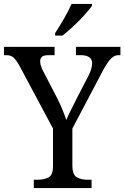

<svg xmlns="http://www.w3.org/2000/svg" viewBox="-24 -951 629 971"><path d="M147 0V-42H167Q198 -42 221 -53.5Q244 -65 244 -110V-301L74 -619Q58 -648 44.5 -660Q31 -672 8 -672H-4V-714H252V-672H221Q196 -672 187.5 -663Q179 -654 179 -641Q179 -628 184.5 -613.5Q190 -599 196 -588L265 -455Q280 -425 292 -396Q304 -367 311 -344Q320 -365 334.5 -394Q349 -423 365 -455L424 -569Q433 -587 437.5 -603Q442 -619 442 -631Q442 -652 426.5 -662Q411 -672 385 -672H360V-714H585V-672H575Q555 -672 538 -655.5Q521 -639 497 -595L342 -301V-115Q342 -67 364.5 -54.5Q387 -42 418 -42H439V0ZM255 -784Q276 -816 299.5 -856.5Q323 -897 338 -931H441V-921Q429 -904 403.5 -875.5Q378 -847 347.5 -818.5Q317 -790 292 -771H255Z"/></svg>

Font: Noto Serif Tamil SemiCondensed
Style: Regular
Weight: 400
Width: 4
Designer: Indian Type Foundry, Tom Grace, and the Monotype Design Team
Foundry: Monotype Imaging Inc.
Version: Version 2.004; ttfautohint (v1.8.4.7-5d5b)